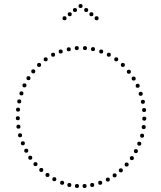

<svg xmlns="http://www.w3.org/2000/svg" viewBox="-20 -938 804 958"><path d="M382 -898Q372 -898 372 -908Q372 -918 382 -918Q392 -918 392 -908Q392 -898 382 -898ZM410 -878Q400 -878 400 -888Q400 -898 410 -898Q420 -898 420 -888Q420 -878 410 -878ZM436 -857Q426 -857 426 -867Q426 -877 436 -877Q446 -877 446 -867Q446 -857 436 -857ZM462 -837Q452 -837 452 -847Q452 -857 462 -857Q472 -857 472 -847Q472 -837 462 -837ZM354 -878Q344 -878 344 -888Q344 -898 354 -898Q364 -898 364 -888Q364 -878 354 -878ZM328 -857Q318 -857 318 -867Q318 -877 328 -877Q338 -877 338 -867Q338 -857 328 -857ZM302 -837Q292 -837 292 -847Q292 -857 302 -857Q312 -857 312 -847Q312 -837 302 -837ZM404 -688Q394 -688 394 -698Q394 -708 404 -708Q414 -708 414 -698Q414 -688 404 -688ZM363 -688Q353 -688 353 -698Q353 -708 363 -708Q373 -708 373 -698Q373 -688 363 -688ZM323 -682Q313 -682 313 -692Q313 -702 323 -702Q333 -702 333 -692Q333 -682 323 -682ZM283 -671Q273 -671 273 -681Q273 -691 283 -691Q293 -691 293 -681Q293 -671 283 -671ZM245 -655Q235 -655 235 -665Q235 -675 245 -675Q255 -675 255 -665Q255 -655 245 -655ZM208 -632Q198 -632 198 -642Q198 -652 208 -652Q218 -652 218 -642Q218 -632 208 -632ZM175 -604Q165 -604 165 -614Q165 -624 175 -624Q185 -624 185 -614Q185 -604 175 -604ZM146 -572Q136 -572 136 -582Q136 -592 146 -592Q156 -592 156 -582Q156 -572 146 -572ZM122 -538Q112 -538 112 -548Q112 -558 122 -558Q132 -558 132 -548Q132 -538 122 -538ZM102 -502Q92 -502 92 -512Q92 -522 102 -522Q112 -522 112 -512Q112 -502 102 -502ZM87 -462Q77 -462 77 -472Q77 -482 87 -482Q97 -482 97 -472Q97 -462 87 -462ZM76 -422Q66 -422 66 -432Q66 -442 76 -442Q86 -442 86 -432Q86 -422 76 -422ZM70 -381Q60 -381 60 -391Q60 -401 70 -401Q80 -401 80 -391Q80 -381 70 -381ZM69 -338Q59 -338 59 -348Q59 -358 69 -358Q79 -358 79 -348Q79 -338 69 -338ZM72 -296Q62 -296 62 -306Q62 -316 72 -316Q82 -316 82 -306Q82 -296 72 -296ZM80 -253Q70 -253 70 -263Q70 -273 80 -273Q90 -273 90 -263Q90 -253 80 -253ZM94 -213Q84 -213 84 -223Q84 -233 94 -233Q104 -233 104 -223Q104 -213 94 -213ZM111 -176Q101 -176 101 -186Q101 -196 111 -196Q121 -196 121 -186Q121 -176 111 -176ZM131 -141Q121 -141 121 -151Q121 -161 131 -161Q141 -161 141 -151Q141 -141 131 -141ZM157 -109Q147 -109 147 -119Q147 -129 157 -129Q167 -129 167 -119Q167 -109 157 -109ZM186 -80Q176 -80 176 -90Q176 -100 186 -100Q196 -100 196 -90Q196 -80 186 -80ZM217 -55Q207 -55 207 -65Q207 -75 217 -75Q227 -75 227 -65Q227 -55 217 -55ZM251 -34Q241 -34 241 -44Q241 -54 251 -54Q261 -54 261 -44Q261 -34 251 -34ZM290 -16Q280 -16 280 -26Q280 -36 290 -36Q300 -36 300 -26Q300 -16 290 -16ZM326 -5Q316 -5 316 -15Q316 -25 326 -25Q336 -25 336 -15Q336 -5 326 -5ZM364 0Q354 0 354 -10Q354 -20 364 -20Q374 -20 374 -10Q374 0 364 0ZM402 0Q392 0 392 -10Q392 -20 402 -20Q412 -20 412 -10Q412 0 402 0ZM440 -5Q430 -5 430 -15Q430 -25 440 -25Q450 -25 450 -15Q450 -5 440 -5ZM480 -16Q470 -16 470 -26Q470 -36 480 -36Q490 -36 490 -26Q490 -16 480 -16ZM518 -32Q508 -32 508 -42Q508 -52 518 -52Q528 -52 528 -42Q528 -32 518 -32ZM552 -53Q542 -53 542 -63Q542 -73 552 -73Q562 -73 562 -63Q562 -53 552 -53ZM583 -78Q573 -78 573 -88Q573 -98 583 -98Q593 -98 593 -88Q593 -78 583 -78ZM612 -107Q602 -107 602 -117Q602 -127 612 -127Q622 -127 622 -117Q622 -107 612 -107ZM638 -139Q628 -139 628 -149Q628 -159 638 -159Q648 -159 648 -149Q648 -139 638 -139ZM658 -174Q648 -174 648 -184Q648 -194 658 -194Q668 -194 668 -184Q668 -174 658 -174ZM675 -211Q665 -211 665 -221Q665 -231 675 -231Q685 -231 685 -221Q685 -211 675 -211ZM689 -251Q679 -251 679 -261Q679 -271 689 -271Q699 -271 699 -261Q699 -251 689 -251ZM697 -294Q687 -294 687 -304Q687 -314 697 -314Q707 -314 707 -304Q707 -294 697 -294ZM700 -336Q690 -336 690 -346Q690 -356 700 -356Q710 -356 710 -346Q710 -336 700 -336ZM699 -379Q689 -379 689 -389Q689 -399 699 -399Q709 -399 709 -389Q709 -379 699 -379ZM693 -420Q683 -420 683 -430Q683 -440 693 -440Q703 -440 703 -430Q703 -420 693 -420ZM682 -460Q672 -460 672 -470Q672 -480 682 -480Q692 -480 692 -470Q692 -460 682 -460ZM667 -500Q657 -500 657 -510Q657 -520 667 -520Q677 -520 677 -510Q677 -500 667 -500ZM647 -536Q637 -536 637 -546Q637 -556 647 -556Q657 -556 657 -546Q657 -536 647 -536ZM623 -570Q613 -570 613 -580Q613 -590 623 -590Q633 -590 633 -580Q633 -570 623 -570ZM593 -604Q583 -604 583 -614Q583 -624 593 -624Q603 -624 603 -614Q603 -604 593 -604ZM560 -632Q550 -632 550 -642Q550 -652 560 -652Q570 -652 570 -642Q570 -632 560 -632ZM523 -655Q513 -655 513 -665Q513 -675 523 -675Q533 -675 533 -665Q533 -655 523 -655ZM485 -671Q475 -671 475 -681Q475 -691 485 -691Q495 -691 495 -681Q495 -671 485 -671ZM444 -683Q434 -683 434 -693Q434 -703 444 -703Q454 -703 454 -693Q454 -683 444 -683Z"/></svg>

Font: Raleway Dots
Style: Regular
Weight: 400
Designer: Matt McInerney, Pablo Impallari, Rodrigo Fuenzalida, Brenda Gallo
Foundry: Matt McInerney, Pablo Impallari, Rodrigo Fuenzalida, Brenda Gallo
Version: Version 1.000